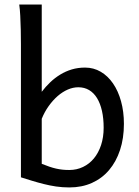

<svg xmlns="http://www.w3.org/2000/svg" viewBox="-20 -801 604 833"><path d="M161.1 -781.2V-402.8Q178.2 -425.3 198.2 -444.3Q218.3 -463.4 241.5 -477.5Q264.6 -491.7 291.5 -499.8Q318.4 -507.8 349.1 -507.8Q386.2 -507.8 417 -489.7Q447.8 -471.7 470.2 -439.2Q492.7 -406.7 505.1 -361.8Q517.6 -316.9 517.6 -263.7Q517.6 -200.7 500.7 -149.9Q483.9 -99.1 453.1 -63Q422.4 -26.9 378.7 -7.3Q335 12.2 280.8 12.2Q251 12.2 223.1 8.1Q195.3 3.9 169.2 -2.7Q143.1 -9.3 118.7 -16.8Q94.2 -24.4 70.8 -31.7V-609.4Q70.8 -640.6 70.1 -672.1Q69.3 -703.6 67.9 -732.2Q66.4 -760.7 63.5 -781.2ZM161.1 -90.3Q179.2 -83 194.1 -77.9Q209 -72.8 223.1 -69.6Q237.3 -66.4 251.2 -64.9Q265.1 -63.5 280.8 -63.5Q313 -63.5 340.3 -76.7Q367.7 -89.8 387.5 -113.8Q407.2 -137.7 418.5 -171.6Q429.7 -205.6 429.7 -246.6Q429.7 -287.1 422.4 -319.8Q415 -352.5 401.1 -375.2Q387.2 -397.9 366.7 -410.2Q346.2 -422.4 319.8 -422.4Q296.9 -422.4 273.9 -412.4Q251 -402.3 230.2 -384.3Q209.5 -366.2 191.4 -341.1Q173.3 -315.9 161.1 -285.6Z"/></svg>

Font: Andika APac
Style: Regular
Weight: 400
Designer: Victor Gaultney, Annie Olsen, Julie Remington, Don Collingsworth, Eric Hays, Becca Hirsbrunner
Foundry: SIL International
Version: Version 5.000